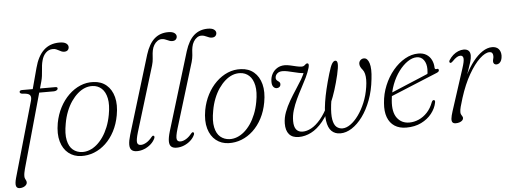

<svg xmlns="http://www.w3.org/2000/svg" viewBox="-65 -874 3218 1205"><g transform="rotate(-5 1544.5 -272.0)"><path d="M166.5 -411.5 174.5 -437H293Q299 -437 302.2 -434.8Q305.5 -432.5 305.5 -428Q305.5 -423 301.8 -419.2Q298 -415.5 292 -413.5Q286 -411.5 278.5 -411.5ZM66 -426Q66 -431 70 -434Q74 -437 81.5 -437H149.5L184.5 -567.5Q203.5 -640 242.2 -676.8Q281 -713.5 341.5 -713.5Q370.5 -713.5 383.8 -703.8Q397 -694 397 -681Q397 -669 389.5 -661.2Q382 -653.5 367.5 -653.5Q358 -653.5 349.8 -657Q341.5 -660.5 333.8 -665Q326 -669.5 317.2 -673Q308.5 -676.5 296.5 -676.5Q271 -676.5 252.5 -658.2Q234 -640 226.5 -610Q222.5 -596 220.5 -580Q218.5 -564 217.5 -547.5Q216.5 -531 214.2 -514.2Q212 -497.5 207.5 -481L57 57.5Q53.5 71 51.5 82Q49.5 93 49.5 103.5Q49.5 112.5 52.5 118.8Q55.5 125 58.2 130.5Q61 136 61 143.5Q61 152 54.5 159.2Q48 166.5 37.5 170.8Q27 175 15 175Q-3.5 175 -8.2 159.8Q-13 144.5 -3.5 110L132 -365Q139 -389 129.2 -401Q119.5 -413 81 -414Q72.5 -415.5 69.2 -418.8Q66 -422 66 -426Z M533 -448Q581.5 -446 614.2 -418.2Q647 -390.5 659.8 -341.8Q672.5 -293 660.5 -227.5Q650.5 -172 627.2 -127.8Q604 -83.5 570.8 -52.5Q537.5 -21.5 498 -6Q458.5 9.5 416 8Q370.5 6.5 337 -20Q303.5 -46.5 289.5 -95Q275.5 -143.5 287.5 -211.5Q297.5 -264.5 320.5 -308.5Q343.5 -352.5 376.8 -384.8Q410 -417 449.8 -433.8Q489.5 -450.5 533 -448ZM424 -16.5Q447.5 -15.5 471.2 -24.5Q495 -33.5 516.8 -52Q538.5 -70.5 557 -97.2Q575.5 -124 589.5 -158.8Q603.5 -193.5 611 -235Q622.5 -296.5 614 -337.8Q605.5 -379 582 -400.5Q558.5 -422 525.5 -423.5Q501 -425 477 -415.8Q453 -406.5 431 -387.2Q409 -368 390.2 -340.8Q371.5 -313.5 357.8 -278.8Q344 -244 337 -203.5Q325 -140 333.8 -99Q342.5 -58 366.5 -38Q390.5 -18 424 -16.5Z M1027 -719Q1053.5 -719 1066 -709.8Q1078.5 -700.5 1078.5 -688Q1078.5 -677 1071 -669Q1063.5 -661 1048.5 -661Q1039.5 -661 1032 -663.8Q1024.5 -666.5 1017 -670Q1009.5 -673.5 1001.2 -676.2Q993 -679 982.5 -679Q968.5 -679 955.8 -670.2Q943 -661.5 934 -646.5Q925 -631.5 921.5 -613Q919.5 -604 918.8 -595.5Q918 -587 917.5 -578.5Q917 -570 916.2 -561Q915.5 -552 913.8 -541.8Q912 -531.5 908.5 -519.5L783.5 -110.5Q769 -62 772.5 -45.5Q776 -29 795.5 -29Q811.5 -29 830.2 -40Q849 -51 866.5 -73Q870 -77.5 873 -79Q876 -80.5 879 -79.5Q883 -78.5 884 -74.2Q885 -70 883 -64Q874 -43.5 856 -27.2Q838 -11 815 -1.5Q792 8 768 8Q745.5 8 734 -2.5Q722.5 -13 722.5 -36.5Q722.5 -60 734 -98.5L884 -590.5Q905 -657 940.2 -688Q975.5 -719 1027 -719Z M1276.5 -719Q1303 -719 1315.5 -709.8Q1328 -700.5 1328 -688Q1328 -677 1320.5 -669Q1313 -661 1298 -661Q1289 -661 1281.5 -663.8Q1274 -666.5 1266.5 -670Q1259 -673.5 1250.8 -676.2Q1242.5 -679 1232 -679Q1218 -679 1205.2 -670.2Q1192.5 -661.5 1183.5 -646.5Q1174.5 -631.5 1171 -613Q1169 -604 1168.2 -595.5Q1167.5 -587 1167 -578.5Q1166.5 -570 1165.8 -561Q1165 -552 1163.2 -541.8Q1161.5 -531.5 1158 -519.5L1033 -110.5Q1018.5 -62 1022 -45.5Q1025.5 -29 1045 -29Q1061 -29 1079.8 -40Q1098.5 -51 1116 -73Q1119.5 -77.5 1122.5 -79Q1125.5 -80.5 1128.5 -79.5Q1132.5 -78.5 1133.5 -74.2Q1134.5 -70 1132.5 -64Q1123.5 -43.5 1105.5 -27.2Q1087.5 -11 1064.5 -1.5Q1041.5 8 1017.5 8Q995 8 983.5 -2.5Q972 -13 972 -36.5Q972 -60 983.5 -98.5L1133.5 -590.5Q1154.5 -657 1189.8 -688Q1225 -719 1276.5 -719Z M1462 -448Q1510.5 -446 1543.2 -418.2Q1576 -390.5 1588.8 -341.8Q1601.5 -293 1589.5 -227.5Q1579.5 -172 1556.2 -127.8Q1533 -83.5 1499.8 -52.5Q1466.5 -21.5 1427 -6Q1387.5 9.5 1345 8Q1299.5 6.5 1266 -20Q1232.5 -46.5 1218.5 -95Q1204.5 -143.5 1216.5 -211.5Q1226.5 -264.5 1249.5 -308.5Q1272.5 -352.5 1305.8 -384.8Q1339 -417 1378.8 -433.8Q1418.5 -450.5 1462 -448ZM1353 -16.5Q1376.5 -15.5 1400.2 -24.5Q1424 -33.5 1445.8 -52Q1467.5 -70.5 1486 -97.2Q1504.5 -124 1518.5 -158.8Q1532.5 -193.5 1540 -235Q1551.5 -296.5 1543 -337.8Q1534.5 -379 1511 -400.5Q1487.5 -422 1454.5 -423.5Q1430 -425 1406 -415.8Q1382 -406.5 1360 -387.2Q1338 -368 1319.2 -340.8Q1300.5 -313.5 1286.8 -278.8Q1273 -244 1266 -203.5Q1254 -140 1262.8 -99Q1271.5 -58 1295.5 -38Q1319.5 -18 1353 -16.5Z M2058.5 -449Q2069.5 -447.5 2070.5 -427.5Q2071.5 -407.5 2060.5 -359.5Q2036.5 -258 2005.8 -187.8Q1975 -117.5 1939.5 -74.2Q1904 -31 1865.5 -11.5Q1827 8 1787.5 8Q1747 8 1726.5 -15.8Q1706 -39.5 1706.5 -84.5Q1707 -120 1720.2 -155.2Q1733.5 -190.5 1753.5 -224.8Q1773.5 -259 1794.5 -290.8Q1815.5 -322.5 1832.5 -351Q1849.5 -379.5 1856 -403.5L1855.5 -389Q1840.5 -389 1822.8 -392.8Q1805 -396.5 1787 -401Q1769 -405.5 1752.2 -409Q1735.5 -412.5 1721.5 -412.5Q1700 -413 1687.2 -401.5Q1674.5 -390 1674.5 -374Q1674 -361.5 1687 -353Q1694 -348.5 1697.5 -343.8Q1701 -339 1700.5 -332.5Q1700.5 -322 1693.5 -315.8Q1686.5 -309.5 1676.5 -309.5Q1663 -309.5 1654.2 -320.8Q1645.5 -332 1646 -353.5Q1646 -379.5 1657.5 -401Q1669 -422.5 1689.8 -435.5Q1710.5 -448.5 1738.5 -448.5Q1753 -448.5 1772.8 -444Q1792.5 -439.5 1811.5 -435Q1830.5 -430.5 1843.5 -430.5Q1853.5 -430.5 1859.5 -435Q1865.5 -439.5 1870.2 -444Q1875 -448.5 1881 -447.5Q1887 -447 1888.2 -440Q1889.5 -433 1885.5 -419Q1877 -390 1862 -359Q1847 -328 1829.5 -295.8Q1812 -263.5 1796.2 -230Q1780.5 -196.5 1770.2 -162.5Q1760 -128.5 1760 -94.5Q1760 -58.5 1774 -41Q1788 -23.5 1814.5 -23.5Q1840.5 -23.5 1869 -38.8Q1897.5 -54 1927 -88.5Q1956.5 -123 1984.2 -181Q2012 -239 2036.5 -324Q2013.5 -234.5 2006.5 -175.8Q1999.5 -117 2005.5 -83.2Q2011.5 -49.5 2027.2 -35.8Q2043 -22 2065.5 -22Q2089 -22 2115.5 -40.5Q2142 -59 2166.2 -92.5Q2190.5 -126 2209 -170.5Q2227.5 -215 2235.5 -267.5Q2239.5 -292.5 2239.5 -313.5Q2239.5 -334.5 2235.5 -350.5Q2231.5 -366.5 2223.5 -376.5Q2214 -387.5 2209.5 -397.2Q2205 -407 2205 -416.5Q2205 -425 2209 -432Q2213 -439 2220.2 -443.5Q2227.5 -448 2236.5 -448Q2259.5 -448 2270.2 -414.2Q2281 -380.5 2273 -314.5Q2265.5 -242.5 2243.2 -183.2Q2221 -124 2189.5 -81.2Q2158 -38.5 2121.8 -15.2Q2085.5 8 2049.5 8Q2015.5 8 1994 -12.8Q1972.5 -33.5 1966 -78.8Q1959.5 -124 1970.5 -196.2Q1981.5 -268.5 2012 -371.5Q2025.5 -418 2036.2 -434.2Q2047 -450.5 2058.5 -449Z M2366.5 -207.5Q2366.5 -207.5 2385.8 -215.5Q2405 -223.5 2435.8 -236.5Q2466.5 -249.5 2502.2 -264.5Q2538 -279.5 2571.8 -293.5Q2605.5 -307.5 2629.5 -318L2622.5 -305.5Q2625.5 -314 2626.8 -323Q2628 -332 2628 -346Q2628 -381 2611.8 -403.5Q2595.5 -426 2567.5 -426Q2539.5 -426 2510 -406Q2480.5 -386 2454.2 -351Q2428 -316 2410.2 -269.8Q2392.5 -223.5 2388 -170Q2381.5 -96 2409.5 -59Q2437.5 -22 2486.5 -22Q2516.5 -22 2545.8 -34.8Q2575 -47.5 2599 -73Q2623 -98.5 2637.5 -137.5Q2640.5 -144 2643.8 -146.8Q2647 -149.5 2650.5 -149Q2655 -149 2657.2 -145Q2659.5 -141 2657.5 -132.5Q2650.5 -96.5 2625 -64.2Q2599.5 -32 2559 -12Q2518.5 8 2464.5 8Q2421 8 2391 -11.5Q2361 -31 2347.2 -68Q2333.5 -105 2338 -157Q2342 -215 2363.8 -267.5Q2385.5 -320 2419.5 -360.8Q2453.5 -401.5 2494.8 -425Q2536 -448.5 2579 -448.5Q2609.5 -448.5 2630.2 -435.5Q2651 -422.5 2662 -400Q2673 -377.5 2673.5 -350.5Q2674 -345 2677 -342.8Q2680 -340.5 2685.5 -341.5Q2691.5 -343.5 2695 -341.5Q2698.5 -339.5 2699 -334Q2699.5 -329 2695.8 -324.8Q2692 -320.5 2682 -316.5Q2663.5 -309 2633.2 -296.5Q2603 -284 2567.8 -269.5Q2532.5 -255 2497.5 -240.5Q2462.5 -226 2433.8 -214.2Q2405 -202.5 2387.5 -195.2Q2370 -188 2370 -188Z M2773.5 -373Q2769.5 -375 2769 -379.5Q2768.5 -384 2772 -390Q2783 -407.5 2798 -420.8Q2813 -434 2830.5 -441.2Q2848 -448.5 2865 -448.5Q2885 -448.5 2895.8 -438.2Q2906.5 -428 2906.5 -407.5Q2906.5 -390.5 2899.5 -366.8Q2892.5 -343 2881.8 -313.8Q2871 -284.5 2858.8 -250.5Q2846.5 -216.5 2835.5 -178L2827.5 -178.5Q2846 -236.5 2870.8 -285.8Q2895.5 -335 2924.2 -371.5Q2953 -408 2983.5 -428Q3014 -448 3043.5 -448Q3071 -448 3085 -432.2Q3099 -416.5 3099 -390Q3098.5 -373.5 3093.8 -361.8Q3089 -350 3080.8 -343.8Q3072.5 -337.5 3062.5 -337.5Q3053 -337.5 3047.8 -343.2Q3042.5 -349 3042.5 -357.5Q3042.5 -366 3045 -374Q3047.5 -382 3047.5 -392Q3047.5 -404 3042.2 -411Q3037 -418 3024.5 -418Q2998.5 -418 2963.5 -385.5Q2928.5 -353 2893.5 -292.2Q2858.5 -231.5 2831.5 -146.5Q2820.5 -111 2815.5 -92Q2810.5 -73 2810.5 -59Q2810.5 -50 2813.8 -43.8Q2817 -37.5 2820.5 -32.2Q2824 -27 2824 -21Q2824 -13 2817.5 -6.2Q2811 0.5 2800.2 4.2Q2789.5 8 2776 8Q2762 8 2755.8 0.5Q2749.5 -7 2751.2 -23.8Q2753 -40.5 2762 -68.5L2847 -331Q2862 -376 2859.8 -394Q2857.5 -412 2840.5 -412Q2831 -412 2819 -405.2Q2807 -398.5 2790 -380.5Q2785 -375.5 2781 -373.5Q2777 -371.5 2773.5 -373Z"/></g></svg>

Font: Fraunces 72pt Soft Wonky ExtraLight
Style: Italic
Weight: 250
Italic angle: -16°
Version: Version 1.000;[b76b70a41]